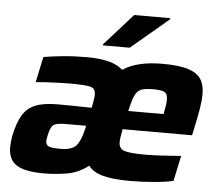

<svg xmlns="http://www.w3.org/2000/svg" viewBox="-52 -779 964 845"><g transform="rotate(5 430.0 -356.5)"><path d="M171 8Q88 8 51 -15.5Q14 -39 14 -94Q14 -116 19 -145Q31 -202 51 -236Q71 -270 107.5 -285Q144 -300 205 -300Q236 -300 277.5 -299.5Q319 -299 356 -298L360 -317Q362 -329 363.5 -339Q365 -349 365 -357Q365 -385 341 -390.5Q317 -396 252 -396Q231 -396 202.5 -395Q174 -394 146.5 -392.5Q119 -391 101 -389L125 -502Q159 -508 208 -513Q257 -518 316 -518Q432 -518 475 -476Q538 -518 649 -518Q722 -518 762.5 -505.5Q803 -493 820 -467.5Q837 -442 837 -400Q837 -372 831 -336Q825 -300 815 -254L807 -216H500Q497 -198 494.5 -183.5Q492 -169 492 -159Q492 -129 517 -121Q542 -113 612 -113Q641 -113 684.5 -115.5Q728 -118 767 -121L743 -9Q710 -1 656.5 3.5Q603 8 553 8Q476 8 432 -4Q388 -16 368 -43Q322 -8 270.5 0Q219 8 171 8ZM518 -298H674L676 -310Q683 -342 683 -362Q683 -389 668 -396Q653 -403 620 -403Q585 -403 566.5 -396Q548 -389 538 -366.5Q528 -344 518 -298ZM234 -106Q286 -106 305 -128.5Q324 -151 335 -199L339 -217H250Q212 -217 197.5 -209Q183 -201 175 -165Q174 -158 172 -150Q170 -142 170 -136Q170 -117 184 -111.5Q198 -106 234 -106ZM381 -576 382 -581 507 -721H667L666 -716L500 -576Z"/></g></svg>

Font: Saira
Style: Bold Italic
Weight: 700
Italic angle: -12°
Designer: Hector Gatti with collaboration of the Omnibus-Type team
Foundry: Omnibus-Type
Version: Version 1.100; ttfautohint (v1.8.3)